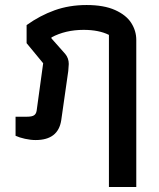

<svg xmlns="http://www.w3.org/2000/svg" viewBox="-20 -548 633 765"><path d="M414 -409Q374 -429 313 -429Q241 -429 185 -399V-395L240 -333Q254 -316 254 -293Q254 -287 252 -265L224 -69Q212 10 122 10Q102 10 79.5 5Q57 0 42 -7V-83H88Q107 -83 115.5 -88.5Q124 -94 126 -107L152 -296L86 -376V-448Q139 -486 197.5 -507Q256 -528 325 -528Q394 -528 438.5 -508Q483 -488 503 -456.5Q523 -425 523 -389V197H414Z"/></svg>

Font: Athiti SemiBold
Style: Regular
Weight: 600
Designer: CadsonDemak Team
Foundry: CadsonDemak
Version: Version 1.033